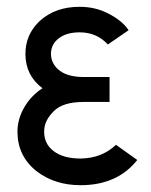

<svg xmlns="http://www.w3.org/2000/svg" viewBox="-20 -532 445 564"><path d="M301.8 -305.8H225.2Q174.2 -305.8 149 -329.8Q129.7 -348.8 129.7 -373.8Q129.7 -399 148.8 -416.3Q172.3 -437 213.8 -437Q264.5 -437 296.8 -401.3L357.8 -443.3Q347.2 -459 331.3 -471.4Q315.5 -483.8 295.2 -493.7Q258.7 -512 213.8 -512Q142.7 -512 97 -470.7Q54.7 -431 54.7 -373.8Q54.7 -310.3 104.8 -272.8Q71.3 -251.2 51 -216.3Q31.3 -181.7 31.3 -145.3Q31.3 -73.7 87.3 -29.2Q140.7 12 216.8 12Q324.7 12 383.2 -62L320.7 -106.7Q279.5 -67.2 216.8 -66.3Q165 -66.3 136.5 -89Q109.7 -109.8 109.7 -145.3Q109.7 -162.5 116.9 -177.1Q124.2 -191.7 137.8 -205.3Q164.7 -232.5 225.2 -232.5H301.8Z"/></svg>

Font: Unageo Variable
Style: Regular
Weight: 300
Designer: Richard Sepsi
Foundry: Richard Sepsi
Version: Version 2.200